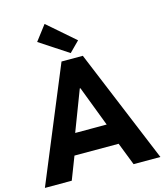

<svg xmlns="http://www.w3.org/2000/svg" viewBox="-141 -1070 1005 1173"><g transform="rotate(-15 361.0 -484.0)"><path d="M-4.4 0 293.5 -719.7H428.2L726.1 0H556.6L500.5 -144H221.2L165.5 0ZM358.9 -532.2 261.2 -276.4H460.4L362.8 -532.2ZM361.3 -754.9 180.7 -873.5 252.9 -968.3 424.8 -818.8Z"/></g></svg>

Font: Reddit Sans ExtraBold
Style: Regular
Weight: 800
Designer: Stephen Hutchings
Foundry: Reddit
Version: Version 1.014; ttfautohint (v1.8.4.7-5d5b)